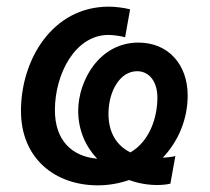

<svg xmlns="http://www.w3.org/2000/svg" viewBox="-20 -549 630 577"><path d="M274 8C307 8 339 2 368 -8C395 2 424 7 452 7C464 7 479 6 492 3L507 -80C496 -77 482 -76 469 -75C516 -124 544 -191 544 -262C544 -355 486 -421 396 -421C278 -421 215 -306 215 -216C215 -158 237 -109 272 -72C194 -79 145 -129 145 -218C145 -327 206 -444 306 -444C319 -444 343 -441 356 -437L371 -521C351 -526 325 -529 307 -529C137 -529 43 -369 43 -216C43 -72 146 8 274 8ZM306 -207C306 -274 340 -335 392 -335C429 -335 453 -303 453 -256C453 -196 430 -125 372 -91C331 -111 306 -150 306 -207Z"/></svg>

Font: Fixel Text 20240404 Medium
Style: Italic
Weight: 500
Width: 4
Italic angle: -10°
Designer: AlfaBravo + MacPaw
Foundry: Kyrylo Tkachov, Marchela Mozhyna, Serhii Makarenko, Maria Weinstein, Zakhar Kryvoshyya
Version: Version 1.211;Glyphs 3.2 (3225)